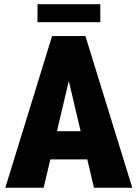

<svg xmlns="http://www.w3.org/2000/svg" viewBox="-20 -880 645 900"><path d="M316.9 -561.5 184.6 0H4.9L224.1 -710.9H336.4ZM420.4 0 288.1 -561.5 266.1 -710.9H380.4L600.1 0ZM425.8 -265.1V-132.8H117.7V-265.1ZM450.2 -860.4V-775.9H155.8V-860.4Z"/></svg>

Font: Roboto Condensed Black
Style: Regular
Weight: 900
Designer: Christian Robertson
Foundry: Google
Version: Version 3.008; 2023